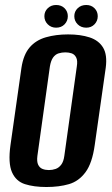

<svg xmlns="http://www.w3.org/2000/svg" viewBox="-20 -738 448 770"><path d="M166 12Q116 12 80 0.5Q44 -11 28 -47.5Q12 -84 22 -156L66 -466Q74 -519 99 -548Q124 -577 164 -588.5Q204 -600 253 -600Q303 -600 339.5 -588Q376 -576 393.5 -547Q411 -518 404 -466L360 -157Q350 -84 323 -47.5Q296 -11 256.5 0.5Q217 12 166 12ZM176 -56Q190 -56 203 -60.5Q216 -65 225.5 -77.5Q235 -90 238 -113L288 -471Q292 -495 285.5 -507.5Q279 -520 267.5 -524Q256 -528 242 -528Q228 -528 215 -524Q202 -520 193 -507.5Q184 -495 180 -471L130 -113Q127 -90 133 -77.5Q139 -65 150.5 -60.5Q162 -56 176 -56ZM205 -627Q185 -627 171.5 -640.5Q158 -654 158 -673Q158 -692 171.5 -705Q185 -718 205 -718Q226 -718 239 -705Q252 -692 252 -673Q252 -654 239 -640.5Q226 -627 205 -627ZM326 -627Q305 -627 291.5 -640.5Q278 -654 278 -673Q278 -692 291.5 -705Q305 -718 326 -718Q346 -718 359 -705Q372 -692 372 -673Q372 -654 359 -640.5Q346 -627 326 -627Z"/></svg>

Font: Alumni Sans Thin
Style: Bold Italic
Weight: 700
Italic angle: -8°
Version: Version 1.016